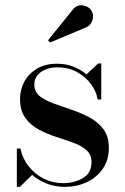

<svg xmlns="http://www.w3.org/2000/svg" viewBox="-20 -717 485 747"><path d="M310 -608.5 174.5 -551.5 167 -560.5 260.5 -676Q278 -700 302 -696Q326 -692 335.5 -676Q346.5 -659 339.2 -637.2Q332 -615.5 310 -608.5ZM57.5 10H45.5V-139H59.5Q67.5 -100.5 91.5 -70Q115.5 -39.5 150.2 -22Q185 -4.5 225.5 -4.5Q269.5 -4.5 302.8 -24.2Q336 -44 336 -86.5Q336 -116 316 -133.2Q296 -150.5 264.2 -162Q232.5 -173.5 197 -185Q161.5 -196.5 130 -213.5Q98.5 -230.5 78.2 -258.8Q58 -287 58 -333Q58 -368 74.5 -399Q91 -430 123 -449.5Q155 -469 202.5 -469Q237 -469 266 -457.5Q295 -446 316.5 -427.5L362 -470H374V-330H360Q355 -360.5 334.5 -389Q314 -417.5 280.5 -436.2Q247 -455 203 -455Q165 -455 139.2 -436.8Q113.5 -418.5 113.5 -387.5Q113.5 -360 134.5 -343.2Q155.5 -326.5 188.5 -314.5Q221.5 -302.5 258.5 -290Q295.5 -277.5 328.5 -260Q361.5 -242.5 382.5 -214.2Q403.5 -186 403.5 -142Q403.5 -94.5 380 -60.5Q356.5 -26.5 317.5 -8.2Q278.5 10 231.5 10Q195 10 162.5 -2.5Q130 -15 105 -36.5Z"/></svg>

Font: Bodoni* 16 Medium
Style: Regular
Weight: 500
Version: Version 2.2